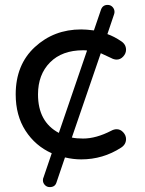

<svg xmlns="http://www.w3.org/2000/svg" viewBox="-20 -640 591 783"><path d="M135 -255Q135 -143 220 -98L335 -434Q330 -435 319 -435Q233 -435 184 -385.5Q135 -336 135 -255ZM419 -620Q431 -620 439 -611.5Q447 -603 447 -591Q447 -587 445 -581L418 -501Q446 -491 474 -472Q494 -459 494 -437Q494 -422 482.5 -409.5Q471 -397 456 -397Q445 -397 434 -403L391 -423L273 -79Q292 -75 319 -75Q372 -75 434 -107Q445 -113 456 -113Q471 -113 482.5 -100.5Q494 -88 494 -73Q494 -51 474 -38Q400 10 311 10Q279 10 245 2L210 105Q204 123 183 123Q171 123 163 114.5Q155 106 155 95Q155 88 158 82L191 -15Q124 -45 84 -107Q44 -169 44 -255Q44 -376 122 -448Q200 -520 311 -520Q331 -520 363 -516L392 -601Q399 -620 419 -620Z"/></svg>

Font: VarelaRound
Style: Regular
Weight: 400
Designer: Joe Prince, Avraham Cornfeld
Foundry: Joe Prince, Avraham Cornfeld
Version: Version 2.000;PS 002.000;hotconv 1.0.88;makeotf.lib2.5.64775